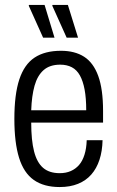

<svg xmlns="http://www.w3.org/2000/svg" viewBox="-20 -743 474 775"><path d="M221 12Q157 12 116.5 -16.5Q76 -45 57 -106Q38 -167 38 -263Q38 -362 58 -422.5Q78 -483 119.5 -510.5Q161 -538 226 -538Q282 -538 319.5 -514Q357 -490 376.5 -436.5Q396 -383 396 -295V-248H106Q106 -177 117.5 -132Q129 -87 154 -65.5Q179 -44 221 -44Q246 -44 265.5 -52.5Q285 -61 299 -77Q313 -93 321 -118.5Q329 -144 330 -177H394Q393 -133 381.5 -98Q370 -63 348.5 -38.5Q327 -14 295 -1Q263 12 221 12ZM106 -298H328Q328 -347 321.5 -381.5Q315 -416 302.5 -438.5Q290 -461 270 -471.5Q250 -482 223 -482Q181 -482 156 -460Q131 -438 119.5 -397Q108 -356 106 -298ZM249 -591 191 -720 192 -723H254L295 -591ZM154 -591 96 -720 97 -723H160L200 -591Z"/></svg>

Font: Archivo Condensed Light
Style: Regular
Weight: 300
Width: 3
Designer: Hector Gatti
Foundry: Omnibus-Type
Version: Version 2.001